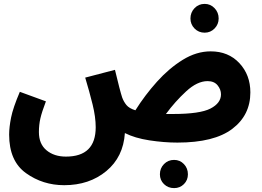

<svg xmlns="http://www.w3.org/2000/svg" viewBox="-20 -720 1345 987"><path d="M892 13Q1081 13 1174 -57.5Q1267 -128 1267 -245Q1267 -335 1210.5 -395.5Q1154 -456 1063 -456Q990 -456 919.5 -412.5Q849 -369 787 -300Q725 -231 676 -153Q644 -163 630 -180Q616 -197 608 -219Q597 -252 571 -361L418 -321Q440 -248 456 -183Q472 -118 472 -66Q472 85 319 85Q258 85 219 52.5Q180 20 180 -41Q180 -78 187.5 -111Q195 -144 216 -199L82 -248Q47 -166 37 -116Q27 -66 27 -28Q27 108 113.5 170Q200 232 310 232Q439 232 526.5 159.5Q614 87 622 -36Q673 -10 748 1.5Q823 13 892 13ZM1047 -303Q1081 -303 1098.5 -281.5Q1116 -260 1116 -235Q1116 -190 1062 -162Q1008 -134 869 -134Q850 -134 833 -134Q880 -198 937 -250.5Q994 -303 1047 -303ZM1032 -552Q1062 -552 1083 -573.5Q1104 -595 1104 -625Q1104 -656 1083 -678Q1062 -700 1032 -700Q1001 -700 980 -678Q959 -656 959 -625Q959 -595 980 -573.5Q1001 -552 1032 -552ZM875 247Q905 247 925.5 226.5Q946 206 946 176Q946 145 925.5 123.5Q905 102 875 102Q844 102 823 123.5Q802 145 802 176Q802 206 823 226.5Q844 247 875 247Z"/></svg>

Font: Noto Sans Arabic Condensed Extra
Style: Regular
Weight: 800
Width: 3
Designer: Nadine Chahine - Monotype Design Team
Foundry: Monotype Imaging Inc.
Version: Version 1.902